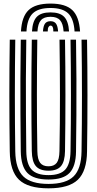

<svg xmlns="http://www.w3.org/2000/svg" viewBox="-20 -1016 528 1046"><path d="M244.2 10Q132.5 10 83.6 -36.8Q34.8 -83.5 33.2 -191Q28.8 -495.5 33.2 -800H63.2Q58.8 -495.5 63.2 -191Q64.8 -96.2 106.9 -55.1Q149 -14 244.2 -14Q339 -14 380.9 -55.1Q422.8 -96.2 424.2 -191Q428.8 -495.5 424.2 -800H454.2Q458.8 -495.5 454.2 -191Q452.8 -83.5 404.1 -36.8Q355.5 10 244.2 10ZM244.2 -38Q163.8 -38 129.1 -73.9Q94.5 -109.8 93.2 -190.8Q92 -299.5 91.4 -395.2Q90.8 -491 91.2 -588.5Q91.8 -686 93.2 -800H123.2Q121.5 -686.5 121.1 -585.9Q120.8 -485.2 121.4 -389Q122 -292.8 123.2 -192Q124.2 -122.8 152 -92.4Q179.8 -62 244.2 -62Q308.5 -62 335.9 -92.5Q363.2 -123 364.2 -192Q368.8 -495.2 364.2 -800H394.2Q396 -684.5 396.4 -584Q396.8 -483.5 396.2 -387.9Q395.8 -292.2 394.2 -190.8Q393.2 -110.2 359 -74.1Q324.8 -38 244.2 -38ZM244.2 -86Q196.8 -86 175.5 -110.9Q154.2 -135.8 153.2 -193Q148.8 -495.8 153.2 -800H183.2Q181.2 -657.2 181 -503Q180.8 -348.8 183.5 -193Q184.2 -147.5 198.9 -128.8Q213.5 -110 244.2 -110Q274.5 -110 288.9 -128.8Q303.2 -147.5 304 -193Q306.8 -342 306.6 -496.4Q306.5 -650.8 304.2 -800H334.2Q338.8 -497.2 334.2 -193Q333.2 -135.8 312.2 -110.9Q291.2 -86 244.2 -86ZM255.2 -996.5Q173.2 -996.5 135.9 -961.1Q98.5 -925.8 94.2 -844.5H124.2Q127.8 -913 158.2 -942.8Q188.8 -972.5 255.2 -972.5Q321.2 -972.5 351.8 -942.8Q382.2 -913 386.2 -844.5H416.2Q411.2 -925.8 373.9 -961.1Q336.5 -996.5 255.2 -996.5ZM255.2 -948.5Q204 -948.5 180.6 -924.4Q157.2 -900.2 154.2 -844.5H184Q186.5 -887.2 203 -905.9Q219.5 -924.5 255.2 -924.5Q290.8 -924.5 307.2 -905.9Q323.8 -887.2 326.5 -844.5H356.2Q353 -900.2 329.5 -924.4Q306 -948.5 255.2 -948.5ZM255.2 -900.5Q234.8 -900.5 225.2 -887.5Q215.8 -874.5 214 -844.5H240Q239.8 -861.5 244.4 -869Q249 -876.5 255.2 -876.5Q271.5 -876.5 270.5 -844.5H296.5Q294.5 -874.5 284.9 -887.5Q275.2 -900.5 255.2 -900.5Z"/></svg>

Font: Big Shoulders Inline Display Black
Style: Regular
Weight: 900
Designer: Patric King
Foundry: XO Type Co
Version: Version 1.000